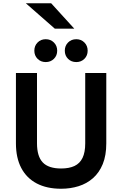

<svg xmlns="http://www.w3.org/2000/svg" viewBox="-20 -1149 752 1181"><path d="M356 12Q267.9 12 205.6 -20.8Q143.4 -53.5 110.7 -115.9Q78 -178.3 78 -267.2V-700H207.6V-267.2Q207.6 -187.3 243 -149.9Q278.4 -112.6 356 -112.6Q405.2 -112.6 438.2 -128.1Q471.2 -143.7 487.7 -177.8Q504.2 -211.8 504.2 -267.2V-700H633.8V-267.2Q633.8 -192.9 612.1 -139.9Q590.4 -86.9 552.1 -53.2Q513.9 -19.5 463.5 -3.8Q413.1 12 356 12ZM449.2 -767.2Q418.6 -767.2 398.6 -787.1Q378.6 -807 378.6 -837.2Q378.6 -867.4 398.6 -887.6Q418.6 -907.8 449.2 -907.8Q479.1 -907.8 499.2 -887.6Q519.2 -867.4 519.2 -837.2Q519.2 -807 499.2 -787.1Q479.1 -767.2 449.2 -767.2ZM261.2 -767.2Q231.2 -767.2 211.2 -787.1Q191.2 -807 191.2 -837.2Q191.2 -867.4 211.2 -887.6Q231.2 -907.8 261.2 -907.8Q291.4 -907.8 311.6 -887.6Q331.8 -867.4 331.8 -837.2Q331.8 -807 311.6 -787.1Q291.4 -767.2 261.2 -767.2ZM317 -972.8 139 -1128.8H294.8L436.8 -972.8Z"/></svg>

Font: Overpass
Style: Regular
Weight: 400
Designer: Delve Withrington, Dave Bailey, Thomas Jockin
Foundry: Delve Fonts LLC
Version: Version 4.000